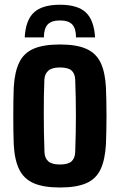

<svg xmlns="http://www.w3.org/2000/svg" viewBox="-20 -802 518 831"><path d="M239.5 -781.5Q316 -781.5 351.5 -748.2Q387 -715 391.5 -640H309Q309 -678.5 292.8 -696Q276.5 -713.5 239.5 -713.5Q202.5 -713.5 186.2 -695.8Q170 -678 170 -640H87Q91 -715 127 -748.2Q163 -781.5 239.5 -781.5ZM239.5 9.5Q168.5 9.5 126 -9Q83.5 -27.5 63.2 -68.5Q43 -109.5 39.5 -176.5Q38.5 -198.5 38 -230.8Q37.5 -263 37.5 -299.2Q37.5 -335.5 38 -368.5Q38.5 -401.5 39.5 -424Q43.5 -492 63.8 -532.8Q84 -573.5 126.5 -591.5Q169 -609.5 239.5 -609.5Q311.5 -609.5 353.8 -590.5Q396 -571.5 415.5 -530.8Q435 -490 438.5 -424Q439.5 -401.5 440.2 -368.8Q441 -336 441 -300.5Q441 -265 440.2 -232.2Q439.5 -199.5 438.5 -176.5Q434.5 -109.5 415 -68.5Q395.5 -27.5 353.2 -9Q311 9.5 239.5 9.5ZM239.5 -90Q275 -90 289.8 -103.8Q304.5 -117.5 305.5 -144Q307 -188.5 307.8 -227.5Q308.5 -266.5 308.5 -303.2Q308.5 -340 307.8 -377.5Q307 -415 305.5 -457Q304.5 -483.5 289.8 -496.8Q275 -510 239.5 -510Q204.5 -510 188.8 -495.8Q173 -481.5 172 -456.5Q170.5 -423.5 170 -386Q169.5 -348.5 169.5 -308.2Q169.5 -268 170.2 -226.8Q171 -185.5 172.5 -144Q173.5 -117.5 189 -103.8Q204.5 -90 239.5 -90Z"/></svg>

Font: Big Shoulders Text Thin ExtraBold
Style: Regular
Weight: 800
Version: Version 2.002